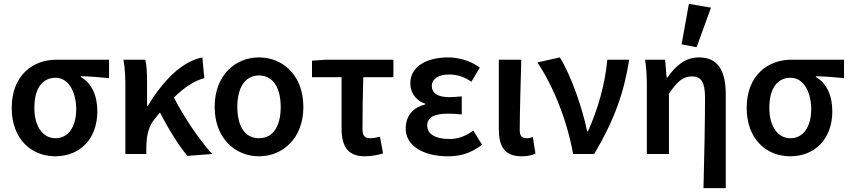

<svg xmlns="http://www.w3.org/2000/svg" viewBox="-20 -802 4428 1000"><path d="M268 12C394 12 487 -76 487 -223C487 -306 456 -370 401 -401V-405C454 -404 493 -400 548 -395V-491H273C153 -491 41 -411 41 -240C41 -77 144 12 268 12ZM270 -397C338 -397 377 -321 377 -234C377 -139 334 -82 269 -82C204 -82 159 -142 159 -240C159 -348 205 -397 270 -397Z M623 -491C632 -443 633 -387 633 -348V0H742V-27C742 -96 754 -146 787 -184C796 -195 805 -206 813 -216C859 -127 911 -44 956 10L1085 0C1015 -77 935 -197 886 -294C943 -350 992 -381 1044 -395L1034 -503C924 -482 825 -375 750 -251H746V-373C746 -418 744 -462 737 -491Z M1098 -245C1098 -82 1205 12 1329 12C1453 12 1560 -82 1560 -245C1560 -410 1453 -503 1329 -503C1205 -503 1098 -410 1098 -245ZM1216 -245C1216 -344 1255 -409 1329 -409C1403 -409 1442 -344 1442 -245C1442 -146 1403 -82 1329 -82C1255 -82 1216 -146 1216 -245Z M1605 -400H1759V-134C1759 -43 1789 12 1879 12C1916 12 1949 5 1975 -3L1959 -90C1940 -85 1924 -82 1907 -82C1882 -82 1868 -94 1868 -128C1868 -206 1869 -302 1872 -400H2029V-491H1677L1605 -486Z M2093 -132C2093 -42 2187 12 2311 12C2377 12 2429 -2 2491 -48L2445 -122C2402 -90 2361 -78 2322 -78C2247 -78 2205 -104 2205 -148C2205 -190 2240 -210 2313 -210C2335 -210 2360 -209 2385 -206V-300C2361 -298 2339 -296 2319 -296C2259 -296 2229 -318 2229 -354C2229 -392 2265 -414 2319 -414C2361 -414 2399 -402 2435 -376L2479 -450C2433 -484 2373 -503 2313 -503C2209 -503 2117 -460 2117 -368C2117 -324 2141 -280 2195 -262V-258C2137 -244 2093 -204 2093 -132Z M2578 -491V-129C2578 -42 2607 12 2696 12C2731 12 2751 6 2769 -2L2755 -88C2744 -84 2733 -82 2724 -82C2700 -82 2687 -93 2687 -123C2687 -222 2692 -368 2695 -491Z M2779 -477C2861 -354 2932 -181 2965 0H3075C3180 -178 3230 -319 3257 -491H3143C3132 -369 3096 -236 3042 -118H3038C3014 -236 2956 -406 2896 -503Z M3349 -348V0H3464V-314C3508 -379 3539 -404 3583 -404C3633 -404 3652 -374 3652 -293C3652 -166 3648 21 3644 178H3760V-308C3760 -432 3721 -503 3621 -503C3551 -503 3502 -463 3456 -398H3452L3444 -491H3340C3348 -438 3349 -387 3349 -348ZM3530 -571 3608 -556 3683 -762 3568 -782Z M4096 12C4222 12 4315 -76 4315 -223C4315 -306 4284 -370 4229 -401V-405C4282 -404 4321 -400 4376 -395V-491H4101C3981 -491 3869 -411 3869 -240C3869 -77 3972 12 4096 12ZM4098 -397C4166 -397 4205 -321 4205 -234C4205 -139 4162 -82 4097 -82C4032 -82 3987 -142 3987 -240C3987 -348 4033 -397 4098 -397Z"/></svg>

Font: DAIFUKU Sans Semibold
Style: Regular
Weight: 600
Designer: Original font ‘Source Sans 3’ : Paul D. Hunt
Foundry: Daifuku
Version: Version 1.000